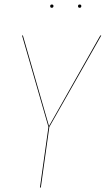

<svg xmlns="http://www.w3.org/2000/svg" viewBox="-20 -839 473 859"><path d="M211.4 -804.2Q204.6 -804.2 204.6 -811.5Q204.6 -818.8 211.9 -818.8Q219.2 -818.8 219.2 -812Q219.2 -804.2 211.4 -804.2ZM343.8 -812Q343.8 -804.2 336.4 -804.2Q329.1 -804.2 329.1 -811.5Q329.1 -818.8 336.4 -818.8Q343.8 -818.8 343.8 -812ZM433.1 -680.2 200.7 -271 162.6 0H158.7L196.8 -271L78.6 -680.2H82.5L199.2 -274.9L428.7 -680.2Z"/></svg>

Font: Fira Sans Compressed Four
Style: Italic
Weight: 100
Width: 3
Italic angle: -8°
Designer: Carrois Corporate & Edenspiekermann AG
Foundry: Carrois Corporate GbR & Edenspiekermann AG
Version: Version 4.203;PS 004.203;hotconv 1.0.88;makeotf.lib2.5.64775